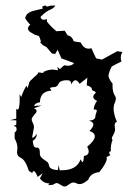

<svg xmlns="http://www.w3.org/2000/svg" viewBox="-20 -678 484 704"><path d="M126.5 -23.9 136.7 -43 118.2 -29.3Q109.4 -50.8 103.5 -50.8Q100.1 -50.8 98.1 -43.5L85.9 -51.3Q73.7 -90.8 56.6 -99.1Q42.5 -105 42.5 -119.6L43.9 -135.7Q43.9 -151.9 33.7 -170.4V-192.4Q41 -196.8 41 -204.1L39.1 -212.9L30.3 -216.3L39.6 -220.7L40 -236.8L17.1 -237.3L39.6 -243.2V-279.3Q41.5 -276.4 44.4 -276.4Q52.2 -276.4 52.2 -314.9L51.8 -333L57.6 -322.3Q71.3 -358.4 78.1 -363.8L80.6 -354L85.9 -370.1Q85.9 -376 91.3 -381.8Q96.7 -387.7 103 -393.1Q109.4 -398.4 114.7 -403.6Q120.1 -408.7 120.1 -412.6L140.1 -410.2L138.2 -413.6Q155.3 -422.9 174.3 -422.9L192.9 -420.4L189.9 -433.1L199.2 -424.8L215.3 -438.5L229 -437Q244.6 -437 251.5 -446.8L205.1 -463.9L191.4 -495.6L182.1 -480L170.4 -481.9L150.4 -505.4L136.7 -512.7L127.9 -522L129.9 -526.9L126 -538.6Q123.5 -546.9 119.6 -546.9L106 -551.3L93.3 -559.1Q82.5 -565.4 82.5 -573.2Q83 -581.5 91.3 -587.9Q83.5 -593.3 72.3 -610.8Q75.2 -630.4 100.6 -637.7L136.7 -646.5L134.8 -654.3L147 -658.2Q148.4 -654.3 152.8 -654.3Q157.2 -654.3 163.6 -657.2L183.1 -657.7Q178.7 -649.9 168.5 -644.5Q147.9 -636.7 128.4 -615.7Q130.9 -605.5 140.6 -605.5Q145.5 -605.5 152.3 -607.9L151.9 -599.1Q158.2 -590.8 167 -581.8Q175.8 -572.8 187 -563.5L217.3 -565.4L227.1 -549.3L240.2 -543.5Q249 -533.2 249 -528.8Q249 -526.4 255.9 -525.4L275.9 -522.5Q286.1 -499.5 305.7 -499.5L315.4 -501Q324.2 -480.5 332.5 -463.9L354 -459.5Q370.6 -468.3 409.7 -490.2L428.7 -487.3Q422.9 -477.1 422.9 -466.3Q422.9 -459.5 425.3 -452.6L405.8 -442.9L389.6 -434.1Q379.9 -415.5 377.4 -399.4Q381.8 -382.8 392.6 -372.1V-365.2Q392.6 -351.6 394.5 -344Q396.5 -336.4 398.7 -332Q400.9 -327.6 402.8 -324.5Q404.8 -321.3 404.8 -316.4Q404.8 -309.6 400.6 -300.3Q396.5 -291 396.5 -279.8Q396.5 -259.8 408.7 -231Q400.4 -229.5 400.4 -218.3L401.9 -203.1Q401.9 -197.8 399.9 -192.9Q397.9 -188 395.8 -184.1Q393.6 -180.2 391.8 -176.8Q390.1 -173.3 390.1 -170.4L392.6 -164.6Q386.2 -148.4 386.2 -131.8L386.7 -124Q380.4 -122.1 380.4 -117.7Q380.4 -113.8 384.8 -108.9L370.6 -102.1L371.6 -97.2Q371.6 -81.1 344.2 -46.9Q312 -43.5 303.7 -19Q285.2 -2.9 272 -2.9Q265.6 -2.9 260.3 -5.9Q254.9 -8.8 249 -8.8Q244.6 -8.8 240.5 -6.6Q236.3 -4.4 232.4 -1.5Q228.5 1.5 224.6 3.7Q220.7 5.9 216.8 5.9Q213.4 5.9 209.5 3.9Q205.6 2 201.7 -0.5Q197.8 -2.9 194.3 -4.9Q190.9 -6.8 188 -6.8Q183.6 -6.8 178.7 -3.2Q173.8 0.5 164.1 0.5H156.7L161.6 -5.4Q139.2 -5.4 126.5 -23.9ZM174.3 -358.4Q163.6 -357.9 163.6 -353.5L168.9 -345.7Q127 -343.3 126.5 -303.2Q109.4 -300.8 104.5 -289.6L132.8 -291L104.5 -281.2Q114.3 -276.9 114.3 -270.5Q114.3 -267.6 111.3 -263.9Q108.4 -260.3 105.2 -256.3Q102.1 -252.4 99.1 -248.3Q96.2 -244.1 96.2 -240.2Q96.2 -233.9 100.3 -227.3Q104.5 -220.7 104.5 -210.4L98.1 -175.8Q98.1 -172.9 100.1 -172.9Q103.5 -172.9 116.2 -187.5Q111.8 -166 100.1 -162.1Q101.6 -136.7 112.3 -136.7H116.2Q126 -136.7 126 -120.1V-117.2Q126 -106.9 130.9 -101.6Q135.7 -96.2 141.6 -92.5Q147.5 -88.9 152.8 -84.7Q158.2 -80.6 159.7 -71.8Q161.6 -56.2 191.9 -54.2L195.3 -72.3L198.7 -53.7H206.5Q261.7 -53.7 275.4 -93.8Q279.8 -84 282.7 -84Q286.6 -84 287.6 -106Q305.2 -108.9 305.2 -122.6Q305.2 -129.4 299.8 -140.1Q327.6 -162.6 327.6 -178.2Q327.6 -191.4 308.1 -197.8Q322.3 -211.9 322.3 -221.2Q322.3 -231 306.2 -235.4Q329.6 -237.3 329.6 -251Q329.6 -256.3 334 -267.6Q335 -270 335 -271.5Q335 -276.4 328.6 -276.4Q326.2 -276.4 323.7 -275.9Q323.7 -291.5 335.9 -308.1Q321.8 -314.5 321.8 -322.8Q321.8 -329.6 331.1 -337.4Q331.1 -341.8 324 -344.2Q316.9 -346.7 316.9 -350.6Q316.9 -359.9 297.9 -365.2L300.3 -393.1L272 -370.6Q263.7 -383.8 256.8 -383.8Q248.5 -383.8 241.2 -368.2V-370.1Q241.2 -383.8 226.1 -383.8Q214.8 -383.8 208.7 -381.8Q202.6 -379.9 199.5 -377.2Q196.3 -374.5 194.8 -371.1Q193.4 -367.7 191.2 -365Q189 -362.3 185.5 -360.4Q182.1 -358.4 174.3 -358.4Z"/></svg>

Font: Truetypewriter PolyglOTT
Style: Regular
Weight: 400
Designer: Sergey Beatoff a.k.a. Sam_T
Version: Version 3.76